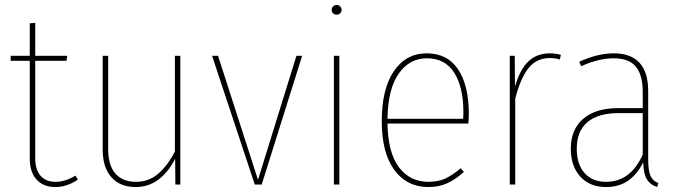

<svg xmlns="http://www.w3.org/2000/svg" viewBox="-20 -744 2738 774"><path d="M294 -20Q250 10 203 10Q155 10 127.5 -20Q100 -50 100 -105V-499H23V-519H100V-650L122 -652V-519H251L248 -499H122V-107Q122 -61 143 -36Q164 -11 204 -11Q243 -11 284 -36Z M707 0H687L686 -104Q660 -52 620 -21Q580 10 526 10Q464 10 429 -29.5Q394 -69 394 -141V-519H416V-143Q416 -78 445 -44.5Q474 -11 528 -11Q579 -11 617 -43Q655 -75 685 -133V-519H707Z M1198 -519 1035 0H1007L835 -519H859L1020 -19L1175 -519Z M1348 -519V0H1326V-519ZM1357 -704Q1357 -696 1351.5 -690.5Q1346 -685 1337 -685Q1328 -685 1322.5 -690.5Q1317 -696 1317 -704Q1317 -712 1322.5 -718Q1328 -724 1337 -724Q1346 -724 1351.5 -718Q1357 -712 1357 -704Z M1868 -246H1542Q1544 -128 1588.5 -69.5Q1633 -11 1707 -11Q1746 -11 1775.5 -24.5Q1805 -38 1837 -66L1850 -51Q1817 -21 1783.5 -5.5Q1750 10 1707 10Q1620 10 1569.5 -59Q1519 -128 1519 -255Q1519 -386 1568 -457.5Q1617 -529 1700 -529Q1784 -529 1827 -464Q1870 -399 1870 -284Q1870 -268 1868 -246ZM1848 -292Q1848 -393 1811 -451Q1774 -509 1701 -509Q1631 -509 1587.5 -447.5Q1544 -386 1542 -265H1847Q1848 -273 1848 -292Z M2241 -523 2237 -504Q2219 -510 2196 -510Q2144 -510 2111.5 -470.5Q2079 -431 2057 -346V0H2035V-519H2055L2056 -395Q2076 -464 2110 -496.5Q2144 -529 2197 -529Q2219 -529 2241 -523Z M2634 -6 2629 10Q2600 0 2587 -22.5Q2574 -45 2573 -89Q2547 -39 2510.5 -14.5Q2474 10 2423 10Q2357 10 2319 -32.5Q2281 -75 2281 -144Q2281 -223 2331.5 -265.5Q2382 -308 2470 -308H2571V-374Q2571 -441 2543.5 -475Q2516 -509 2454 -509Q2393 -509 2323 -477L2315 -495Q2389 -529 2454 -529Q2593 -529 2593 -376V-102Q2593 -57 2602 -36Q2611 -15 2634 -6ZM2571 -121V-288H2473Q2391 -288 2348 -251.5Q2305 -215 2305 -144Q2305 -82 2336.5 -46.5Q2368 -11 2423 -11Q2522 -11 2571 -121Z"/></svg>

Font: Fira Sans Condensed Thin
Style: Regular
Weight: 250
Width: 3
Designer: Carrois Corporate & Edenspiekermann AG
Foundry: Carrois Corporate GbR & Edenspiekermann AG
Version: Version 4.203